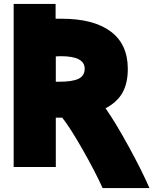

<svg xmlns="http://www.w3.org/2000/svg" viewBox="-20 -826 786 984"><path d="M50 -806H265V-730H296Q460 -730 547.5 -664.5Q635 -599 635 -473Q635 -399 607.5 -350.5Q580 -302 521 -271Q571 -200 639.5 -75Q708 50 746 138H506Q467 52 403.5 -59.5Q340 -171 299 -223H282H266V30H50ZM292 -538Q274 -538 266 -537V-407H280Q352 -407 383 -422.5Q414 -438 414 -474Q414 -538 292 -538Z"/></svg>

Font: Repo
Style: ExtraBlack
Weight: 1000
Designer: Stefan Peev
Foundry: Context Ltd
Version: Version 001.000